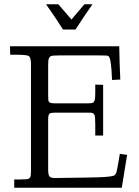

<svg xmlns="http://www.w3.org/2000/svg" viewBox="-20 -885 656 905"><path d="M197 -865H254.9L316.9 -793L377.9 -865H416Q384.5 -821 335.9 -745.8H276.9Q239.3 -805.4 197 -865ZM239 -45.9Q439 -47.9 477.2 -51Q515.4 -54.2 520.8 -59.6Q526.1 -64.9 528.9 -72.9Q531.7 -80.8 544.9 -159.9L579.1 -155L554 0H47.1V-39.1H73Q110.4 -39.1 115.8 -42.8Q121.3 -46.6 123.5 -51.8Q126 -58.1 126 -76.9V-584Q126 -613.8 115.2 -621.1Q106 -627 55.9 -627H28.1L27.1 -667H542Q543.5 -580.8 547.1 -510L508.1 -508.1Q504.4 -606.7 493.2 -618.7Q489.7 -622.3 481.8 -623.2Q473.9 -624 435.1 -624H264.9Q223.6 -624 218 -619.6Q212.4 -615.2 210 -608.9Q207 -601.6 207 -576.9V-438Q207 -408.7 210.1 -405.4Q213.1 -402.1 217.3 -400.4Q222.7 -397.9 240 -397.9H391.1Q417.5 -397.9 421.4 -403.2Q425.3 -408.4 426.8 -414.8Q429 -423.1 429 -448V-486.1L466.1 -485.1V-246.1H429V-298.1Q429 -339.8 424.8 -345Q420.7 -350.1 419.1 -351.2Q417.5 -352.3 412.5 -353.1Q407.5 -354 404.3 -354H242.9Q218 -354 213.1 -349.1Q207 -342.5 207 -323V-86.9Q207 -61 213.1 -53.5Q219.2 -45.9 239 -45.9Z"/></svg>

Font: Linden Hill
Style: Regular
Weight: 400
Version: Version 1.202